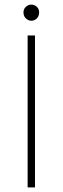

<svg xmlns="http://www.w3.org/2000/svg" viewBox="-20 -814 272 834"><path d="M100 0V-660H132V0ZM116 -724Q103 -724 92.5 -734Q82 -744 82 -760Q82 -775 92.5 -784.5Q103 -794 116 -794Q130 -794 140 -784.5Q150 -775 150 -760Q150 -744 140 -734Q130 -724 116 -724Z"/></svg>

Font: Source Sans Variable
Style: Regular
Weight: 200
Designer: Paul D. Hunt
Foundry: Adobe Systems Incorporated
Version: Version 3.006;hotconv 1.0.111;makeotfexe 2.5.65597